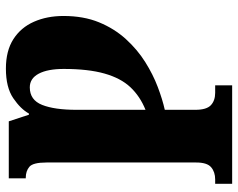

<svg xmlns="http://www.w3.org/2000/svg" viewBox="-100 -486 826 667"><g transform="rotate(-90 313.5 -153.0)"><path d="M8 240V181H23Q49 181 65.5 167Q82 153 82 115V-405Q82 -452 67 -464.5Q52 -477 29 -477H27V-536H225L248 -466H252Q268 -495 305.5 -520.5Q343 -546 408 -546Q470 -546 510.5 -520Q551 -494 571 -448.5Q591 -403 591 -346Q591 -276 569 -222.5Q547 -169 510.5 -129Q474 -89 431 -62Q388 -35 344.5 -18.5Q301 -2 265 6V112Q265 151 281 166Q297 181 324 181H350V240ZM265 -61Q312 -80 343.5 -113.5Q375 -147 391 -203.5Q407 -260 407 -345Q407 -401 390.5 -432Q374 -463 343 -463Q299 -463 282 -420Q265 -377 265 -301Z"/></g></svg>

Font: Noto Serif SemiCondensed Black
Style: Regular
Weight: 900
Width: 4
Designer: Monotype Design Team
Foundry: Monotype Imaging Inc.
Version: Version 2.014; ttfautohint (v1.8.4.7-5d5b)